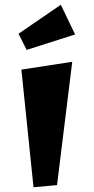

<svg xmlns="http://www.w3.org/2000/svg" viewBox="-20 -773 394 808"><path d="M121 15 70 -480 284 -513 220 6ZM92 -563 58 -631 236 -753 296 -628Z"/></svg>

Font: Joti One
Style: Regular
Weight: 400
Designer: Eduardo Rodriguez Tunni
Foundry: Eduardo Rodriguez Tunni
Version: Version 1.002; ttfautohint (v1.8.4.7-5d5b);gftools[0.9.24]